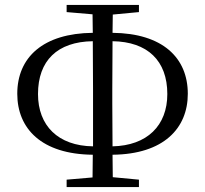

<svg xmlns="http://www.w3.org/2000/svg" viewBox="-20 -758 832 778"><path d="M250 0H543V-30L437 -40L436 -131C643 -133 741 -238 741 -378C741 -524 639 -623 436 -625L437 -699L543 -709V-738H250V-709L355 -700L356 -625C155 -623 50 -526 50 -378C50 -237 148 -133 356 -131L355 -39L250 -30ZM357 -165C215 -167 134 -249 134 -377C134 -512 212 -589 356 -591L357 -394V-339ZM436 -591C578 -589 658 -512 658 -377C658 -249 576 -168 436 -165L435 -340V-396Z"/></svg>

Font: Source Han Serif KR
Style: Regular
Weight: 400
Designer: Ryoko NISHIZUKA 西塚涼子 (kana & ideographs); Frank Grießhammer (Latin, Greek & Cyrillic); Wenlong ZHANG 张文龙 (bopomofo); San
Foundry: Adobe
Version: Version 2.001;hotconv 1.1.0;makeotfexe 2.6.0